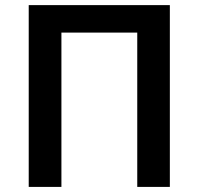

<svg xmlns="http://www.w3.org/2000/svg" viewBox="-20 -734 780 754"><path d="M221.2 0V-606H519V0H647V-713.9H92.8V0Z"/></svg>

Font: Noto Reveo Sans
Style: Regular
Weight: 600
Designer: Monotype Design Team
Foundry: Monotype Imaging Inc.
Version: Version 2.007